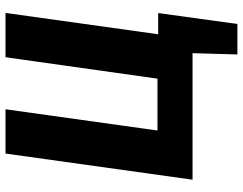

<svg xmlns="http://www.w3.org/2000/svg" viewBox="-114 -620 900 712"><g transform="rotate(-90 336.0 -264.0)"><path d="M644.1 -693.6 547.1 0H25.6L122.6 -693.6H286.8L208 -130H400.3L479.8 -693.6ZM463.9 -127.4H643.6L603.1 166.3H490.1L494.8 0H447.7Z"/></g></svg>

Font: Fira Sans Variable
Style: Italic
Weight: 397
Italic angle: -8°
Designer: Carrois Corporate & Edenspiekermann AG
Foundry: Carrois Corporate GbR & Edenspiekermann AG
Version: Version 4.202